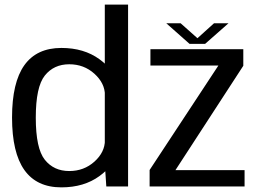

<svg xmlns="http://www.w3.org/2000/svg" viewBox="-20 -805 1123 829"><path d="M439 0H533V-785H432.5V-97.5ZM245 4Q342.5 4 409.5 -44.8Q476.5 -93.5 476.5 -146L433 -200Q433 -148 387.8 -107.2Q342.5 -66.5 279 -66.5Q212.5 -66.5 173.5 -115.2Q134.5 -164 134.5 -297Q134.5 -430 173.5 -478.8Q212.5 -527.5 279 -527.5Q342.5 -527.5 387.8 -486.5Q433 -445.5 433 -394L476.5 -447.5Q476.5 -500.5 409.5 -549.2Q342.5 -598 245 -598Q138.5 -598 85.2 -523.5Q32 -449 32 -297.5Q32 -146 85.2 -71Q138.5 4 245 4ZM626 0H1036V-70.5H733.5L734 -65L1030.5 -521V-592.5H629.5V-522H927L926.5 -527.5L626 -71ZM798.5 -615.5H865.5L966.5 -704.5H904L832.5 -640L760 -704.5H698Z"/></svg>

Font: Anybody UltraCondensed Thin
Style: Regular
Weight: 400
Version: Version 1.111